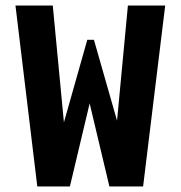

<svg xmlns="http://www.w3.org/2000/svg" viewBox="-20 -675 654 695"><path d="M498 0H416L391 -104L443 -655H578ZM197 0H115L36 -655H171L224 -100ZM456 0H376L284 -387H325L233 0H158L174 -100L296 -531H320L442 -104Z"/></svg>

Font: Intel One Mono Light
Style: Regular
Weight: 300
Monospace: yes
Designer: Fred Shallcrass
Foundry: Frere-Jones Type LLC
Version: Version 1.004